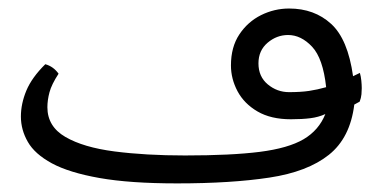

<svg xmlns="http://www.w3.org/2000/svg" viewBox="-20 -421 903 453"><path d="M397.9 11.7Q286.6 11.7 214.8 -1Q143.1 -13.7 102.5 -35.6Q62 -57.6 45.7 -86.2Q29.3 -114.7 29.3 -146Q29.3 -176.3 42.2 -207.3Q55.2 -238.3 86.9 -269.5Q106 -264.2 118.2 -247.1Q101.6 -221.7 96.7 -203.1Q91.8 -184.6 91.8 -168Q91.8 -122.6 134.3 -97.9Q176.8 -73.2 250.2 -63.7Q323.7 -54.2 416.5 -54.2Q525.4 -54.2 592.8 -62.7Q660.2 -71.3 696.3 -92.5Q732.4 -113.8 747.6 -151.9Q731.4 -144.5 712.2 -142.1Q692.9 -139.6 666.5 -139.6Q619.1 -139.6 587.6 -158Q556.2 -176.3 540.5 -205.6Q524.9 -234.9 524.9 -266.6Q524.9 -310.1 544.7 -339.8Q564.5 -369.6 595.9 -385.3Q627.4 -400.9 662.1 -400.9Q721.7 -400.9 761.2 -364.7Q800.8 -328.6 813 -241.2L829.1 -249Q831.5 -240.7 832.5 -230.7Q833.5 -220.7 833.5 -212.9Q833.5 -207 832.8 -198.5Q832 -189.9 828.6 -181.2L815.9 -174.3Q806.2 -95.7 755.9 -55.7Q705.6 -15.6 615.7 -2Q525.9 11.7 397.9 11.7ZM662.1 -203.6Q689.5 -203.6 709.2 -206.5Q729 -209.5 749.5 -215.3Q742.2 -283.2 716.3 -310.8Q690.4 -338.4 659.7 -338.4Q632.8 -338.4 611.3 -320.1Q589.8 -301.8 589.8 -271.5Q589.8 -240.2 611.8 -221.9Q633.8 -203.6 662.1 -203.6Z"/></svg>

Font: Harmattan
Style: Regular
Weight: 400
Designer: George W. Nuss III and SIL International
Foundry: SIL International
Version: Version 4.000